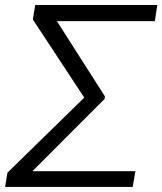

<svg xmlns="http://www.w3.org/2000/svg" viewBox="-26 -737 640 757"><path d="M507.8 -62 497.1 0H23.4L36.6 -62ZM594.2 -717.3 584.5 -653.8H119.1L128.9 -717.3ZM387.7 -356.9 386.2 -346.7 40 0H-5.9L3.4 -56.2L306.2 -352.1L103.5 -660.2L112.8 -717.3H157.7Z"/></svg>

Font: Inter Tight Light
Style: Italic
Weight: 300
Italic angle: -9.39999°
Designer: Rasmus Andersson
Foundry: rsms
Version: Version 3.004